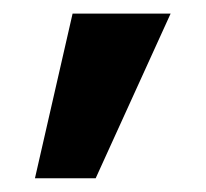

<svg xmlns="http://www.w3.org/2000/svg" viewBox="-20 -84 304 283"><path d="M31.5 178.8 87 -64H231.5L121 178.8Z"/></svg>

Font: Haskoy
Style: Regular
Weight: 400
Designer: Ertekin Erdin
Foundry: Ertekin Erdin
Version: Version 1.500